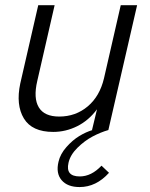

<svg xmlns="http://www.w3.org/2000/svg" viewBox="-20 -508 586 750"><path d="M291.5 181.2Q336.9 181.2 376.5 139.2L405.8 167Q355.5 222.7 291 222.7Q243.7 222.7 220.7 195.8Q197.8 168.9 208.5 124Q215.3 93.8 239.5 66.4Q263.7 39.1 290 23.2Q316.4 7.3 341.3 0H339.4L358.9 -81.1Q326.7 -37.6 281.7 -15.1Q236.8 7.3 188 7.3Q105 7.3 73.2 -45.4Q41.5 -98.1 59.1 -181.6L129.4 -487.8H193.4L125.5 -191.4Q109.9 -124.5 131.6 -88.6Q153.3 -52.7 211.4 -52.7Q275.4 -52.7 322.5 -92.3Q369.6 -131.8 386.2 -202.1L451.7 -487.8H515.6L403.3 0Q372.6 8.8 341.3 25.4Q310.1 42 282.2 69.6Q254.4 97.2 247.6 127.9Q235.4 181.2 291.5 181.2Z"/></svg>

Font: HK Grotesk Legacy
Style: Italic
Weight: 400
Italic angle: -13°
Designer: Alfredo Marco Pradil
Foundry: Hanken Design Co.
Version: Version 2.022;PS 002.022;hotconv 1.0.88;makeotf.lib2.5.64775